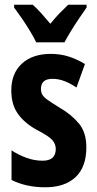

<svg xmlns="http://www.w3.org/2000/svg" viewBox="-20 -786 414 816"><path d="M347 -160Q347 -76 301 -33Q255 10 172 10Q92 10 29 -21V-147Q56 -129 90.5 -116Q125 -103 161 -103Q217 -103 217 -153Q217 -174 202 -191Q187 -208 135 -235Q84 -263 56 -302.5Q28 -342 28 -402Q28 -474 73 -515.5Q118 -557 196 -557Q236 -557 271 -546Q306 -535 341 -514L305 -414Q282 -430 256 -440.5Q230 -451 203 -451Q154 -451 154 -408Q154 -394 160 -383.5Q166 -373 183 -361Q200 -349 234 -328Q284 -299 315.5 -261Q347 -223 347 -160ZM134 -606Q125 -625 108.5 -652.5Q92 -680 73.5 -707Q55 -734 40 -754V-766H119Q136 -751 155 -730Q174 -709 194 -685Q216 -712 233.5 -730Q251 -748 270 -766H348V-754Q334 -734 316 -707.5Q298 -681 281.5 -654Q265 -627 254 -606Z"/></svg>

Font: Noto Sans Khmer UI ExtraCondensed
Style: Bold
Weight: 700
Width: 2
Designer: Danh Hong and the Monotype Design Team
Foundry: Monotype Imaging Inc.
Version: Version 2.002; ttfautohint (v1.8.4.7-5d5b)